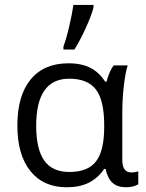

<svg xmlns="http://www.w3.org/2000/svg" viewBox="-20 -769 607 798"><path d="M268.6 -54.2Q345.2 -54.2 379.2 -98.4Q413.1 -142.6 413.1 -241.2V-248Q413.1 -352.1 378.7 -397Q344.2 -441.9 267.6 -441.9Q130.4 -441.9 130.4 -246.1Q130.4 -149.9 163.6 -102.1Q196.8 -54.2 268.6 -54.2ZM257.3 9.3Q160.2 9.3 106.2 -58.1Q52.2 -125.5 52.2 -247.1Q52.2 -371.6 107.4 -438.7Q162.6 -505.9 264.6 -505.9Q319.8 -505.9 356.2 -486.8Q392.6 -467.8 417 -429.7H422.9Q433.6 -471.7 452.1 -497.1H510.7Q501 -467.3 494.6 -411.4Q488.3 -355.5 488.3 -302.7V-104Q488.3 -52.2 526.4 -52.2Q539.6 -52.2 554.7 -56.6V-2.9Q533.7 9.3 504.4 9.3Q467.8 9.3 447.5 -9.3Q427.2 -27.8 418.9 -66.9H413.1Q386.2 -27.8 348.4 -9.3Q310.5 9.3 257.3 9.3ZM243.7 -575.7Q255.9 -608.4 267.8 -659.9Q279.8 -711.4 285.2 -748.5H368.7V-738.3Q360.4 -704.6 335.7 -650.9Q311 -597.2 289.1 -563H243.7Z"/></svg>

Font: Bpm'online Open Sans
Style: Regular
Weight: 400
Foundry: Ascender Corporation
Version: Version 1.10